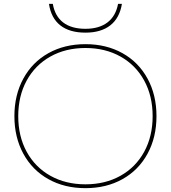

<svg xmlns="http://www.w3.org/2000/svg" viewBox="-20 -970 890 1000"><path d="M55 -365Q55 -475 101.5 -560.5Q148 -646 232 -693Q316 -740 425 -740Q534 -740 618 -693Q702 -646 748.5 -560.5Q795 -475 795 -365Q795 -255 748.5 -169.5Q702 -84 618 -37Q534 10 425 10Q316 10 232 -37Q148 -84 101.5 -169.5Q55 -255 55 -365ZM425 -10Q528 -10 607.5 -54.5Q687 -99 731 -179.5Q775 -260 775 -365Q775 -470 731 -550.5Q687 -631 607.5 -675.5Q528 -720 425 -720Q322 -720 242.5 -675.5Q163 -631 119 -550.5Q75 -470 75 -365Q75 -260 119 -179.5Q163 -99 242.5 -54.5Q322 -10 425 -10ZM235 -950H255Q266 -886 309 -853Q352 -820 425 -820Q496 -820 539.5 -853Q583 -886 595 -950H615Q603 -876 554.5 -838Q506 -800 425 -800Q342 -800 294 -838Q246 -876 235 -950Z"/></svg>

Font: Enso Thin
Style: Regular
Weight: 100
Designer: Coji Morishita
Foundry: UNDERFOREST DESIGN
Version: Version 1.000